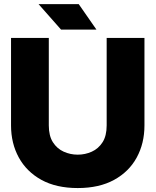

<svg xmlns="http://www.w3.org/2000/svg" viewBox="-20 -909 764 943"><path d="M219.7 -722.7V-293Q219.7 -241.7 240 -210.2Q260.3 -178.7 292.7 -164.1Q325.2 -149.4 361.8 -149.4Q398.4 -149.4 430.9 -164.1Q463.4 -178.7 483.6 -210.2Q503.9 -241.7 503.9 -293V-722.7H689.5V-293Q689.5 -205.1 651.6 -135.5Q613.8 -65.9 540.5 -25.6Q467.3 14.6 361.8 14.6Q256.3 14.6 183.3 -25.6Q110.4 -65.9 72.3 -135.5Q34.2 -205.1 34.2 -293V-722.7ZM279.8 -763.7 169.4 -888.7H366.7L453.6 -763.7Z"/></svg>

Font: Giphurs Black
Style: Regular
Weight: 900
Version: Version 0.920; ttfautohint (v1.8.4.7-5d5b)